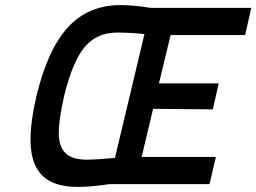

<svg xmlns="http://www.w3.org/2000/svg" viewBox="-20 -724 1008 755"><path d="M286 11Q194 11 149 -31Q100 -77 100 -173Q100 -247 123 -345Q167 -529 247 -616.5Q327 -704 454 -704Q506 -704 572 -693H968L944 -586H651L605 -396H840L817 -294L582 -296L537 -107H829L804 0H411Q338 11 286 11ZM324 -96Q350 -96 432 -103L548 -590Q491 -596 442 -596Q360 -596 312.5 -538.5Q265 -481 232 -346Q211 -252 211 -200Q211 -148 237.5 -122Q264 -96 324 -96Z"/></svg>

Font: Titillium Web
Style: SemiBold Italic
Weight: 600
Italic angle: -13°
Version: Version 1.001;PS 57.000;hotconv 1.0.70;makeotf.lib2.5.55311